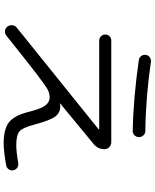

<svg xmlns="http://www.w3.org/2000/svg" viewBox="81 -889 838 1040"><g transform="rotate(90 500.0 -369.0)"><path d="M172.9 15.6Q162.1 24.4 147.5 22.9Q132.8 21.5 124 9.8Q115.2 -2 116.7 -17.1Q118.2 -32.2 129.9 -41L680.7 -484.4V-486.3Q680.7 -487.3 678.7 -487.3H200.2Q186.5 -487.3 176.8 -496.6Q167 -505.9 167 -520Q167 -534.2 176.3 -543.5Q185.5 -552.7 200.2 -552.7H751Q765.6 -552.7 776.9 -542Q788.1 -531.2 788.1 -515.6Q788.1 -479.5 758.8 -456.1L541 -276.4L540 -274.4H542Q551.8 -276.4 556.6 -276.4Q590.8 -276.4 611.3 -249Q631.8 -221.7 653.3 -141.6Q670.9 -73.2 691.4 -55.7Q711.9 -38.1 766.6 -38.1Q801.8 -38.1 863.3 -48.8Q877 -50.8 888.2 -43.5Q899.4 -36.1 902.3 -22.9Q905.3 -9.8 897.5 2Q889.6 13.7 876 16.6Q803.7 29.3 759.8 30.3Q679.7 30.3 643.1 2Q606.4 -26.4 586.9 -101.6Q570.3 -169.9 552.2 -194.3Q534.2 -218.8 506.8 -218.8Q485.4 -218.8 465.8 -208.5Q446.3 -198.2 385.3 -151.9Q324.2 -105.5 172.9 15.6ZM314.5 -767.6Q505.9 -739.3 689.5 -737.3Q703.1 -737.3 712.9 -727.1Q722.7 -716.8 722.7 -703.1Q722.7 -689.5 713.4 -679.2Q704.1 -668.9 690.4 -668.9Q514.6 -671.9 304.7 -702.1Q292 -704.1 283.7 -714.8Q275.4 -725.6 277.3 -739.7Q279.3 -753.9 290.5 -761.7Q301.8 -769.5 314.5 -767.6Z"/></g></svg>

Font: Rounded-X Mgen+ 1m regular
Style: Regular
Weight: 400
Designer: [Source Han Sans]
Ryoko NISHIZUKA  (kana & ideographs); Paul D. Hunt (Latin, Greek & Cyrillic); Wenlong ZHANG  (bopomofo
Version: Version 1.059.20150602